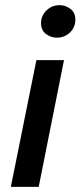

<svg xmlns="http://www.w3.org/2000/svg" viewBox="-20 -724 312 744"><path d="M22 0 121 -491H228L130 0ZM200 -578Q177 -578 158 -592.5Q139 -607 139 -634Q139 -663 160 -683.5Q181 -704 211 -704Q234 -704 253 -689.5Q272 -675 272 -648Q272 -618 251 -598Q230 -578 200 -578Z"/></svg>

Font: TypoPRO Source Sans Pro
Style: Italic
Weight: 600
Italic angle: -11°
Designer: Paul D. Hunt
Foundry: Adobe Systems Incorporated
Version: Version 1.075;PS 2.000;hotconv 1.0.86;makeotf.lib2.5.63406